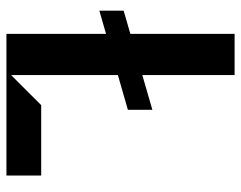

<svg xmlns="http://www.w3.org/2000/svg" viewBox="-98 -670 767 612"><g transform="rotate(90 286.0 -363.5)"><path d="M329.5 -465.2V-387.1L13.5 -296.2V-373.6ZM87.4 0V-727.3H218.8V-14.9L314.6 -110.8H539.1V0Z"/></g></svg>

Font: Riot Sans
Style: Regular
Weight: 400
Designer: Rasmus Andersson
Foundry: rsms
Version: Version 3.005